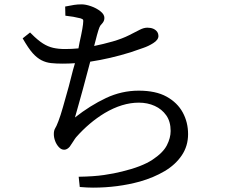

<svg xmlns="http://www.w3.org/2000/svg" viewBox="-20 -809 1040 881"><path d="M125 -653Q154 -624 177 -609.5Q200 -595 224 -589.5Q248 -584 278.5 -584Q309 -584 340 -587L345 -614Q362 -689 362 -712Q362 -717 361 -719Q358 -722 349 -725Q318 -733 280 -737L279 -779Q304 -784 320 -786.5Q336 -789 354.5 -789Q373 -789 397.5 -780.5Q422 -772 440.5 -757.5Q459 -743 459 -727Q459 -714 451 -704Q446 -698 440 -691Q433 -681 418 -621Q413 -602 412 -598Q452 -606 498 -619Q542 -632 572.5 -647.5Q603 -663 621.5 -672.5Q640 -682 656 -682Q688 -682 702 -662Q707 -654 707 -644Q707 -626 683 -611Q661 -597 637 -589Q616 -582 579 -569Q486 -540 394 -526Q371 -438 360.5 -400.5Q350 -363 340.5 -328.5Q331 -294 324 -270Q394 -325 466 -359Q538 -393 616.5 -393Q695 -393 744.5 -365.5Q794 -338 818.5 -293Q843 -248 843 -193.5Q843 -139 814 -96Q785 -53 735 -23.5Q685 6 622 24Q520 52 407 52Q381 52 346 49L341 2Q410 1 457.5 -6Q505 -13 540 -22Q631 -44 679.5 -76Q728 -108 745.5 -142Q763 -176 763 -208Q763 -251 743 -279.5Q723 -308 690 -323Q657 -338 617 -338Q541 -338 460 -290Q389 -247 329 -179Q324 -173 316 -160Q308 -147 300 -136Q288 -122 274.5 -122Q261 -122 250 -134Q239 -146 233 -162Q227 -178 227 -194Q227 -210 233 -220Q238 -227 248 -253Q258 -279 269 -318Q299 -421 315 -488L324 -519Q297 -517 267.5 -517Q238 -517 214.5 -519.5Q191 -522 170.5 -532.5Q150 -543 130.5 -564.5Q111 -586 84 -633L118 -660Z"/></svg>

Font: Early Summer Mincho Screen
Style: Regular
Weight: 400
Designer: GuiWonder
Version: Version 1.002